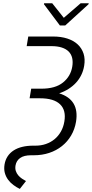

<svg xmlns="http://www.w3.org/2000/svg" viewBox="-20 -954 571 1192"><path d="M8.2 67.1Q13.1 38 27.7 16.2Q42.3 -5.7 65.3 -20.4Q88.4 -35.2 119 -42.4Q149.5 -49.7 186.4 -49.7H200.6Q235.4 -49.7 265.4 -60.2Q295.5 -70.7 318.9 -90Q342.3 -109.4 358.1 -137.3Q373.9 -165.1 379.6 -199.9Q391.3 -269.5 352.8 -306.6Q314.3 -343.8 228.3 -343.8H163.7L173.7 -403.4H236.5Q323.9 -403.4 371.1 -441.8Q418.7 -480.1 428.6 -540.1Q433.6 -570 428.1 -593.8Q422.6 -617.5 406.4 -633.9Q390.3 -650.2 363.5 -658.9Q336.6 -667.6 299.4 -667.6H145.6L155.5 -727.3H309.3Q359 -727.3 397.9 -714.7Q436.8 -702.1 462.4 -678.3Q487.9 -654.5 498.8 -620.9Q509.6 -587.4 502.5 -545.1Q497.5 -514.9 484.6 -488.5Q471.6 -462 451.7 -440.3Q431.8 -418.7 405.5 -402Q379.3 -385.3 347.3 -374.6Q410.2 -355.1 436.6 -311.3Q463.1 -267.4 452.1 -198.5Q444.2 -151.3 421.5 -112.7Q398.8 -74.2 364.3 -46.9Q329.9 -19.5 285.7 -4.8Q241.5 9.9 190.7 9.9H173.7Q128.6 9.9 104.9 27Q81.3 44 76.3 73.5Q73.2 92.7 78.3 107.8Q83.5 122.9 93.4 134.6Q103.3 146.3 116.3 155Q129.3 163.7 141.3 170.1L103 218.8Q82.4 208.8 63.2 194.6Q44 180.4 30.2 161.6Q16.3 142.8 9.9 119.3Q3.6 95.9 8.2 67.1ZM252.8 -927.9 253.9 -933.6H304.3L376.1 -843.4L480.5 -933.6H530.9L529.8 -927.9L384.9 -795.8H351.9Z"/></svg>

Font: Inter P Light
Style: Italic
Weight: 300
Italic angle: 9.39999°
Designer: Rasmus Andersson
Foundry: rsms
Version: Version 3.018;git-588b23468